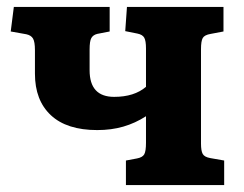

<svg xmlns="http://www.w3.org/2000/svg" viewBox="-20 -535 705 555"><path d="M344 0V-71L376 -77Q392 -80 397 -89Q402 -98 402 -122V-199Q371 -179 336.5 -169Q302 -159 261 -159Q173 -159 127 -202Q81 -245 81 -322V-390Q81 -414 75.5 -423.5Q70 -433 56 -436L11 -444L20 -515H297V-444L261 -437Q249 -434 244 -425Q239 -416 239 -392V-332Q239 -255 310 -255Q368 -255 402 -284V-395Q402 -417 397 -426Q392 -435 377 -438L342 -445L347 -515H626V-444L589 -437Q571 -434 566 -425Q561 -416 561 -393V-120Q561 -99 566 -90Q571 -81 588 -78L628 -71V0Z"/></svg>

Font: Literata
Style: Bold
Weight: 700
Designer: Latin by Veronika Burian and Jose Scaglione. Greek by Irene Vlachou. Cyrillic by Vera Evstafieva.
Foundry: TypeTogether
Version: Version 3.103; ttfautohint (v1.8.4.7-5d5b);gftools[0.9.29]